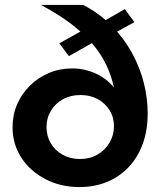

<svg xmlns="http://www.w3.org/2000/svg" viewBox="-20 -750 653 780"><path d="M580 -290Q580 -220 559.5 -164.5Q539 -109 501.5 -70Q464 -31 413.5 -10.5Q363 10 303 10Q227 10 165 -22Q103 -54 67 -109Q31 -164 31 -233Q31 -283 49.5 -326Q68 -369 101.5 -402Q135 -435 178.5 -453.5Q222 -472 273 -472Q325 -472 370.5 -450.5Q416 -429 443 -394Q433 -441 412 -485.5Q391 -530 356 -571.5Q321 -613 269.5 -652.5Q218 -692 146 -730H318Q385 -695 434.5 -644.5Q484 -594 516.5 -534.5Q549 -475 564.5 -412.5Q580 -350 580 -290ZM169 -234Q169 -197 186.5 -167.5Q204 -138 235 -121Q266 -104 305 -104Q345 -104 376 -122Q407 -140 425 -170.5Q443 -201 443 -237Q443 -274 425 -302.5Q407 -331 376.5 -347.5Q346 -364 307 -364Q267 -364 236 -347Q205 -330 187 -300.5Q169 -271 169 -234ZM526 -660 415 -599 373 -586 260 -522 221 -574 334 -637 372 -647 487 -713Z"/></svg>

Font: Raleway Thin
Style: Bold
Weight: 700
Version: Version 4.026